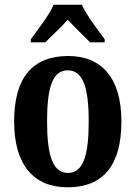

<svg xmlns="http://www.w3.org/2000/svg" viewBox="-20 -786 577 816"><path d="M111 -619V-606H173C197 -632 241 -671 268 -702C294 -673 341 -629 363 -606H425V-619C398 -657 347 -721 328 -766H208C189 -721 138 -657 111 -619ZM267 10C418 10 496 -82 496 -270C496 -457 410 -548 270 -548C119 -548 40 -457 40 -270C40 -82 126 10 267 10ZM269 -51C204 -51 180 -126 180 -270C180 -414 203 -487 268 -487C333 -487 357 -414 357 -270C357 -126 334 -51 269 -51Z"/></svg>

Font: Noto Serif Ethiopic Condensed
Style: Bold
Weight: 700
Width: 3
Designer: Monotype Design Team
Foundry: Monotype Imaging Inc.
Version: Version 2.102